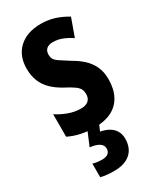

<svg xmlns="http://www.w3.org/2000/svg" viewBox="-202 -624 777 932"><g transform="rotate(-30 187.0 -158.5)"><path d="M347 -160Q347 -105 326 -66.5Q305 -28 266 -9Q227 10 172 10Q133 10 97 2.5Q61 -5 29 -21V-147Q56 -129 90.5 -116Q125 -103 161 -103Q188 -103 202.5 -115.5Q217 -128 217 -153Q217 -167 211.5 -179Q206 -191 188 -204Q170 -217 135 -235Q101 -254 77 -277.5Q53 -301 40.5 -332Q28 -363 28 -402Q28 -474 73 -515.5Q118 -557 196 -557Q236 -557 271 -546Q306 -535 341 -514L305 -414Q282 -430 256 -440.5Q230 -451 203 -451Q179 -451 166.5 -440Q154 -429 154 -408Q154 -394 159.5 -383.5Q165 -373 183 -361Q201 -349 234 -328Q268 -309 293 -286Q318 -263 332.5 -232.5Q347 -202 347 -160ZM273 130Q273 182 241 211Q209 240 149 240Q127 240 108 238Q89 236 74 232V156Q88 160 100.5 161.5Q113 163 124 163Q148 163 159.5 153.5Q171 144 171 127Q171 107 152.5 95.5Q134 84 102 81L136 0H201L184 40Q212 45 232 57Q252 69 262.5 87.5Q273 106 273 130Z"/></g></svg>

Font: Noto Sans Khmer ExtraCondensed
Style: Bold
Weight: 700
Width: 2
Designer: Danh Hong and the Monotype Design Team
Foundry: Monotype Imaging Inc.
Version: Version 2.004